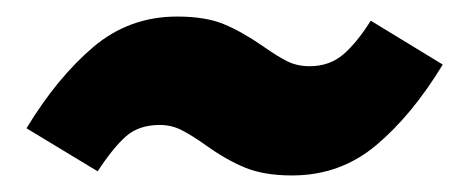

<svg xmlns="http://www.w3.org/2000/svg" viewBox="-20 -438 555 232"><path d="M228 -263Q211 -275 199 -281Q187 -287 173 -287Q148 -287 132.5 -273.5Q117 -260 98 -231L12 -283Q49 -344 92.5 -381Q136 -418 194 -418Q228 -418 250 -409Q272 -400 298 -382Q315 -370 327 -364Q339 -358 354 -358Q378 -358 394.5 -372Q411 -386 428 -413L515 -360Q478 -299 434.5 -262.5Q391 -226 333 -226Q299 -226 276 -235.5Q253 -245 228 -263Z"/></svg>

Font: Trujillo ExtraBold
Style: Italic
Weight: 800
Italic angle: -8°
Designer: Fira Sans original fonts by bBox Type GmbH, Carrois Corporate GbR, & Edenspiekermann AG / Changes by Cristiano Sobral
Foundry: Fira Sans original fonts by bBox Type GmbH, Carrois Corporate GbR, & Edenspiekermann AG / Changes by Cristiano Sobral
Version: Version 4.301;July 28, 2020;FontCreator 13.0.0.2655 64-bit